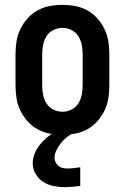

<svg xmlns="http://www.w3.org/2000/svg" viewBox="-20 -548 515 792"><path d="M238 8Q211 8 184.5 3Q158 -2 134.5 -15Q111 -28 93 -48.5Q75 -69 63.5 -93Q52 -117 48 -143.5Q44 -170 44 -197V-323Q44 -350 48 -376.5Q52 -403 63.5 -427Q75 -451 93 -471.5Q111 -492 134.5 -505Q158 -518 184.5 -523Q211 -528 238 -528Q264 -528 290.5 -523Q317 -518 340.5 -505Q364 -492 382 -471.5Q400 -451 411.5 -427Q423 -403 427 -376.5Q431 -350 431 -323V-197Q431 -170 427 -143.5Q423 -117 411.5 -93Q400 -69 382 -48.5Q364 -28 340.5 -15Q317 -2 290.5 3Q264 8 238 8ZM238 -87Q257 -87 275 -96Q293 -105 303.5 -122Q314 -139 317.5 -158.5Q321 -178 321 -197V-323Q321 -342 317.5 -361.5Q314 -381 303.5 -398Q293 -415 275 -424Q257 -433 238 -433Q218 -433 200 -424Q182 -415 171.5 -398Q161 -381 157.5 -361.5Q154 -342 154 -323V-197Q154 -178 157.5 -158.5Q161 -139 171.5 -122Q182 -105 200 -96Q218 -87 238 -87ZM247 224Q224 224 201 219.5Q178 215 158.5 202.5Q139 190 127 169.5Q115 149 115 126Q115 105 123 85.5Q131 66 144 49.5Q157 33 173 19.5Q189 6 207 -4L214 -8H285V0Q269 7 255.5 18Q242 29 231.5 42Q221 55 213 71Q205 87 205 104Q205 113 209.5 122Q214 131 221.5 137Q229 143 239 145Q249 147 258 147Q272 147 285 145.5Q298 144 311 142V219Q295 221 279 222.5Q263 224 247 224Z"/></svg>

Font: Iosevka QP
Style: Bold
Weight: 700
Designer: Belleve Invis
Foundry: Belleve Invis
Version: Version 20.0.0; ttfautohint (v1.8.4)